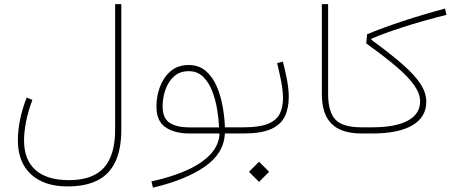

<svg xmlns="http://www.w3.org/2000/svg" viewBox="-20 -634 2141 912"><path d="M307.6 221.7Q203.1 221.7 148.7 173.6Q94.2 125.5 94.2 32.7Q94.2 -7.3 104 -56.9Q113.8 -106.4 133.8 -159.2L106.9 -170.9Q85.4 -116.2 75.2 -64.9Q64.9 -13.7 64.9 32.7Q64.9 136.7 127.4 194.1Q189.9 251.5 300.3 251.5Q386.2 251.5 442.9 222.9Q499.5 194.3 527.8 134.5Q556.2 74.7 556.2 -18.6V-614.3H526.9V-18.6Q526.9 104 473.4 162.8Q419.9 221.7 307.6 221.7Z M1020.5 -28.8Q984.9 -28.8 949.7 -28.8Q914.6 -28.8 879.9 -28.8Q821.3 -28.8 786.9 -50Q752.4 -71.3 752.4 -128.9Q752.4 -168.9 765.6 -207.3Q778.8 -245.6 806.2 -270.8Q833.5 -295.9 876.5 -295.9Q917.5 -295.9 944.6 -269.5Q971.7 -243.2 987.8 -201.7Q1003.9 -160.2 1011.5 -114Q1019 -67.9 1020.5 -28.8ZM1022.9 2.9Q1019.5 54.7 981.2 97.2Q942.9 139.6 872.1 172.4Q801.3 205.1 699.2 228L706.5 257.3Q860.4 221.2 951.9 158.2Q1043.5 95.2 1048.3 0H1097.2V-29.3H1048.3Q1046.9 -75.7 1037.8 -127.2Q1028.8 -178.7 1009.5 -223.6Q990.2 -268.6 957.5 -296.9Q924.8 -325.2 876.5 -325.2Q824.7 -325.2 790.8 -296.1Q756.8 -267.1 740 -222.2Q723.1 -177.2 723.1 -128.9Q723.1 -58.1 766.6 -29.1Q810.1 0 879.9 0Q914.6 0 949.7 0Q984.9 0 1020.5 0Z M1162.6 182.1 1210.4 230 1258.3 182.1 1210.4 134.3ZM1323.7 -341.3 1296.4 -334Q1308.1 -286.1 1316.2 -243.9Q1324.2 -201.7 1324.2 -167Q1324.2 -122.6 1307.9 -91.8Q1291.5 -61 1251.2 -45.2Q1210.9 -29.3 1138.2 -29.3H1097.2Q1087.4 -29.3 1087.4 -14.6Q1087.4 0 1097.2 0H1138.2Q1219.7 0 1266.4 -20.5Q1313 -41 1332.3 -79.8Q1351.6 -118.7 1351.6 -172.9Q1351.6 -209 1343.8 -251.7Q1335.9 -294.4 1323.7 -341.3Z M1508.8 -614.3V-186.5Q1508.8 -92.3 1554.9 -46.1Q1601.1 0 1697.3 0H1697.8V-29.3H1697.3Q1606.4 -29.3 1572.5 -66.7Q1538.6 -104 1538.6 -186.5V-614.3Z M2093.8 -593.3Q1987.8 -564.9 1891.4 -533Q1794.9 -501 1723.6 -471.2L1719.7 -427.7Q1807.6 -364.7 1864.3 -316.2Q1920.9 -267.6 1948.2 -228Q1975.6 -188.5 1975.6 -152.3Q1975.6 -92.8 1917.2 -61Q1858.9 -29.3 1748.5 -29.3H1697.8Q1692.9 -29.3 1690.4 -25.9Q1688 -22.5 1688 -14.6Q1688 -6.8 1690.4 -3.4Q1692.9 0 1697.8 0H1748.5Q1872.6 0 1938.7 -38.8Q2004.9 -77.6 2004.9 -150.9Q2004.9 -192.4 1978 -234.4Q1951.2 -276.4 1893.6 -327.1Q1835.9 -377.9 1743.7 -445.3L1744.1 -450.2Q1806.2 -476.6 1894.5 -505.1Q1982.9 -533.7 2100.6 -563.5Z"/></svg>

Font: Estedad-FD VF
Style: Regular
Weight: 100
Designer: Amin Abedi
Version: Version 7.3